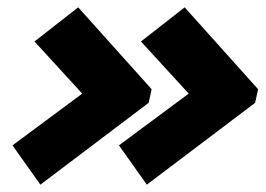

<svg xmlns="http://www.w3.org/2000/svg" viewBox="-20 -587 725 523"><path d="M14 -191 204 -332 74 -474 193 -567 393 -344 385 -307 90 -84ZM304 -191 494 -332 364 -474 483 -567 683 -344 675 -307 380 -84Z"/></svg>

Font: Prompt Bold
Style: Bold Italic
Weight: 700
Italic angle: -12°
Designer: Katatrad Team
Foundry: CadsonDemak
Version: Version 1.000